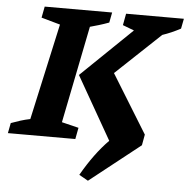

<svg xmlns="http://www.w3.org/2000/svg" viewBox="-86 -712 953 973"><g transform="rotate(5 391.0 -225.0)"><path d="M-28 0 -18 -52Q6 -61 30 -68.5Q54 -76 79 -81L187 -571L91 -598L102 -655H445L435 -603Q408 -593 384.5 -586Q361 -579 339 -573L240 -79L326 -58L315 0ZM397 205 351 179Q415 67 487 -6L305 -325L563 -574L505 -596L516 -655H810L800 -604Q753 -579 708 -564L481 -350L664 -53L654 2Z"/></g></svg>

Font: Piazzolla
Style: Bold Italic
Weight: 700
Italic angle: -11.3°
Designer: Juan Pablo del Peral
Foundry: Huerta Tipografica
Version: Version 1.330